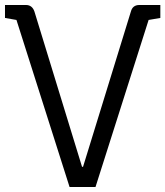

<svg xmlns="http://www.w3.org/2000/svg" viewBox="-23 -750 663 770"><path d="M256 0 43 -670 -3 -678V-730H81Q106 -730 115 -704L306 -81H310L502 -704Q509 -730 536 -730H620V-678L573 -670L360 0Z"/></svg>

Font: Fauna One
Style: Regular
Weight: 400
Designer: Eduardo Rodriguez Tunni
Foundry: Eduardo Rodriguez Tunni
Version: Version 2.001; ttfautohint (v1.8.4.7-5d5b);gftools[0.9.23]